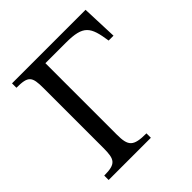

<svg xmlns="http://www.w3.org/2000/svg" viewBox="-177 -790 923 923"><g transform="rotate(-45 284.5 -328.5)"><path d="M542 -657H42V-627C122 -627 133 -612 133 -534V-127C133 -50 122 -30 42 -30V0H329V-30C240 -30 224 -49 224 -127V-612H364C482 -612 500 -581 516 -474H549Z"/></g></svg>

Font: STIX Two Math
Style: Regular
Weight: 400
Designer: Ross Mills, John Hudson & Paul Hanslow, Tiro Typeworks Ltd; with portions MicroPress Inc., with additions and correction
Foundry: Tiro Typeworks Ltd
Version: Version 2.02 b142